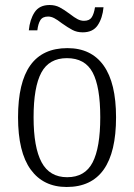

<svg xmlns="http://www.w3.org/2000/svg" viewBox="-20 -736 534 766"><path d="M52 -268Q52 -407 101 -475.5Q150 -544 249 -544Q344 -544 393.5 -474.5Q443 -405 443 -268Q443 10 246 10Q153 10 102.5 -59.5Q52 -129 52 -268ZM380 -268Q380 -390 349.5 -447Q319 -504 247 -504Q176 -504 145 -446.5Q114 -389 114 -268Q114 -148 146 -88.5Q178 -29 248 -29Q319 -29 349.5 -88Q380 -147 380 -268ZM227 -643Q209 -657 196.5 -663.5Q184 -670 172 -670Q150 -670 141 -655.5Q132 -641 129 -615H95Q99 -658 118 -687Q137 -716 178 -716Q200 -716 217.5 -707Q235 -698 259 -680Q277 -666 289.5 -659.5Q302 -653 315 -653Q337 -653 346 -667Q355 -681 359 -707H393Q389 -664 370 -635.5Q351 -607 310 -607Q287 -607 269 -616.5Q251 -626 227 -643Z"/></svg>

Font: Noto Serif NarrowLight
Style: Regular
Weight: 300
Width: 4
Designer: Monotype Design Team
Foundry: Monotype Imaging Inc.
Version: Version 1.001